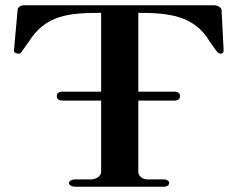

<svg xmlns="http://www.w3.org/2000/svg" viewBox="-20 -706 896 726"><path d="M817.8 -668.3C816.8 -678.2 803 -686.1 789.1 -686.1H71.3C57.4 -686.1 46.5 -678.2 46.5 -668.3L32.7 -513.9C32.7 -506.9 42.6 -503 50.5 -503C58.4 -503 58.4 -506.9 64.4 -513.9L89.1 -548.5C152.5 -650.5 243.6 -657.4 362.4 -657.4V-359.4H215.8C203 -359.4 195 -353.5 195 -344.6V-340.6C195 -331.7 203 -325.7 215.8 -325.7H362.4V-55.4C362.4 -41.6 344.6 -27.7 324.8 -27.7H263.4C252.5 -27.7 240.6 -21.8 240.6 -13.9C240.6 -5.9 252.5 0 263.4 0H601C610.9 0 619.8 -5.9 619.8 -13.9C619.8 -21.8 610.9 -27.7 601 -27.7H537.6C517.8 -27.7 503 -41.6 503 -55.4V-325.7H639.6C652.5 -325.7 660.4 -331.7 660.4 -340.6V-344.6C660.4 -353.5 652.5 -359.4 639.6 -359.4H503V-657.4C614.9 -657.4 714.9 -648.5 773.3 -548.5L798 -513.9C804 -506.9 807.9 -503 813.9 -503C820.8 -503 825.7 -506.9 825.7 -513.9Z"/></svg>

Font: Biblismive
Style: Regular
Weight: 400
Designer: Susan Drake
Foundry: Susan Drake
Version: Version 1.0; ttfautohint (v1.8.4.7-5d5b)